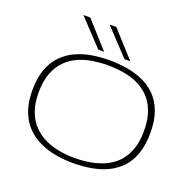

<svg xmlns="http://www.w3.org/2000/svg" viewBox="-157 -1093 1281 1266"><g transform="rotate(20 483.0 -460.5)"><path d="M482 -25Q534 -25 587 -33.5Q640 -42 687.5 -62.5Q735 -83 772 -119.5Q809 -156 831 -213Q853 -270 853 -350Q853 -430 831 -487Q809 -544 772 -580.5Q735 -617 687.5 -638Q640 -659 587 -667Q534 -675 482 -675Q430 -675 377.5 -667Q325 -659 277.5 -638Q230 -617 193 -580Q156 -543 134.5 -486.5Q113 -430 113 -350Q113 -272 134.5 -216.5Q156 -161 193 -123.5Q230 -86 277.5 -64.5Q325 -43 377.5 -34Q430 -25 482 -25ZM482 10Q421 10 362 -0.5Q303 -11 250 -35.5Q197 -60 156.5 -101Q116 -142 92.5 -203.5Q69 -265 69 -350Q69 -437 92 -499Q115 -561 155.5 -602Q196 -643 249 -667Q302 -691 361.5 -700.5Q421 -710 482 -710Q542 -710 601.5 -700.5Q661 -691 714.5 -668Q768 -645 809 -604Q850 -563 873.5 -501.5Q897 -440 897 -353Q897 -264 874 -201Q851 -138 810.5 -97Q770 -56 717.5 -32.5Q665 -9 604.5 0.5Q544 10 482 10ZM570 -750 400 -931H447L611 -750ZM386 -750 216 -931H264L427 -750Z"/></g></svg>

Font: Georama Expanded ExtraLight
Style: Regular
Weight: 250
Width: 7
Designer: Jean-Baptiste Levee
Foundry: Production Type
Version: Version 1.001